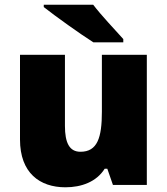

<svg xmlns="http://www.w3.org/2000/svg" viewBox="-20 -786 710 816"><path d="M376 -766H166V-756C214 -718 323 -640 377 -606H504V-620C471 -657 410 -721 376 -766ZM604 -553H413V-311C413 -201 394 -141 322 -141C275 -141 256 -179 256 -251V-553H65V-193C65 -51 149 10 258 10C326 10 390 -13 425 -69H436L460 0H604Z"/></svg>

Font: Noto Sans Canadian Aboriginal Black
Style: Regular
Weight: 900
Designer: Monotype Design Team, Typotheque's Kevin King
Foundry: Monotype Imaging Inc.
Version: Version 2.004